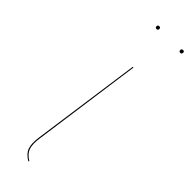

<svg xmlns="http://www.w3.org/2000/svg" viewBox="-241 -700 711 711"><g transform="rotate(45 114.5 -344.5)"><path d="M105 -686Q105 -678.2 97.7 -678.2Q90.3 -678.2 90.3 -685.5Q90.3 -692.9 97.7 -692.9Q105 -692.9 105 -686ZM222.7 -692.9Q229.5 -692.9 229.5 -686Q229.5 -678.2 222.2 -678.2Q214.8 -678.2 214.8 -685.5Q214.8 -692.9 222.7 -692.9ZM138.2 -517.1 78.6 -87.9Q73.2 -52.7 80.1 -33Q86.9 -13.2 110.4 0.5L108.4 3.9Q83.5 -10.7 76.2 -30.8Q68.8 -50.8 74.2 -87.9L134.3 -517.1Z"/></g></svg>

Font: Fira Sans Compressed Four
Style: Italic
Weight: 100
Width: 3
Italic angle: -8°
Designer: Carrois Corporate & Edenspiekermann AG
Foundry: Carrois Corporate GbR & Edenspiekermann AG
Version: Version 4.203;PS 004.203;hotconv 1.0.88;makeotf.lib2.5.64775